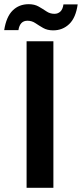

<svg xmlns="http://www.w3.org/2000/svg" viewBox="-59 -897 391 917"><path d="M68 0V-700H196V0ZM195 -752Q167 -752 147 -763.5Q127 -775 110 -786.5Q93 -798 72 -798Q36 -798 29 -753H-39Q-29 -817 1.5 -847Q32 -877 78 -877Q106 -877 126 -865.5Q146 -854 163 -842.5Q180 -831 201 -831Q218 -831 229.5 -842Q241 -853 244 -876H312Q303 -812 271.5 -782Q240 -752 195 -752Z"/></svg>

Font: DeepMind Sans
Style: Bold
Weight: 700
Designer: Jonny Pinhorn / Modifications: Colophon Foundry
Foundry: Colophon Foundry
Version: Version 1.002; ttfautohint (v1.8.2)